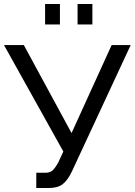

<svg xmlns="http://www.w3.org/2000/svg" viewBox="-20 -935 672 958"><path d="M205 -813V-915H279V-813ZM367 -813V-915H441V-813ZM161 3V-73H206Q229 -73 241.5 -84Q254 -95 270 -123L296 -179L0 -710H99L337 -271L537 -710H632L339 -80Q317 -34 292 -15.5Q267 3 225 3Z"/></svg>

Font: Raleway-v4020 Medium
Style: Regular
Weight: 500
Designer: Matt McInerney, Pablo Impallari, Rodrigo Fuenzalida
Foundry: Matt McInerney, Pablo Impallari, Rodrigo Fuenzalida
Version: Version 4.020;PS 004.020;hotconv 1.0.88;makeotf.lib2.5.64775